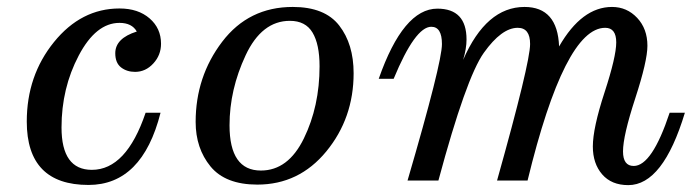

<svg xmlns="http://www.w3.org/2000/svg" viewBox="-20 -520 2003 553"><path d="M234.9 12.7Q57.1 12.7 57.1 -169.9Q57.1 -302.2 135.5 -398.9Q213.9 -495.6 324.2 -495.6Q377.9 -495.6 410.9 -467Q443.8 -438.5 443.8 -394Q443.8 -361.3 421.6 -337.2Q399.4 -313 369.1 -313Q345.2 -313 328.6 -325.9Q312 -338.9 312 -366.7Q312 -409.7 374 -429.2Q359.9 -454.1 324.2 -454.1Q256.3 -454.1 206.8 -360.1Q157.2 -266.1 157.2 -152.8Q157.2 -30.8 244.6 -30.8Q343.8 -30.8 399.4 -195.3H442.4Q389.6 12.7 234.9 12.7Z M721.2 11.7Q629.4 11.7 586.4 -40.5Q543.5 -92.8 543.5 -168.9Q543.5 -299.3 619.9 -399.7Q696.3 -500 823.2 -500Q915.5 -500 957 -446.5Q998.5 -393.1 998.5 -309.1Q998.5 -179.7 919.9 -84Q841.3 11.7 721.2 11.7ZM731.4 -28.8Q810.1 -28.8 855.2 -121.3Q900.4 -213.9 900.4 -329.1Q900.4 -392.6 880.1 -426.3Q859.9 -460 814.9 -460Q733.9 -460 687.5 -360.8Q641.1 -261.7 641.1 -159.2Q641.1 -28.8 731.4 -28.8Z M1789.6 13.2Q1741.2 13.2 1714.4 -17.8Q1687.5 -48.8 1687.5 -98.1Q1687.5 -150.9 1721.2 -253.9Q1754.9 -356.9 1754.9 -397.9Q1754.9 -439.9 1723.1 -439.9Q1606.4 -439.9 1499.5 0H1411.6Q1506.8 -338.9 1506.8 -393.1Q1506.8 -439.9 1471.2 -439.9Q1424.8 -439.9 1373.5 -367.9Q1322.3 -295.9 1242.7 0H1153.8Q1252.9 -338.9 1252.9 -393.1Q1252.9 -442.9 1222.2 -442.9Q1175.8 -442.9 1113.8 -293H1070.8Q1141.6 -495.1 1239.7 -495.1Q1323.7 -495.1 1323.7 -406.2Q1323.7 -380.4 1314 -347.7Q1380.4 -500 1490.7 -500Q1585.9 -500 1590.3 -386.2Q1655.8 -500 1742.7 -500Q1785.6 -500 1815.2 -468.5Q1844.7 -437 1844.7 -388.2Q1844.7 -344.2 1809.6 -236.6Q1774.4 -128.9 1774.4 -84Q1774.4 -42 1805.2 -42Q1857.9 -42 1908.7 -195.3H1952.6Q1889.6 13.2 1789.6 13.2Z"/></svg>

Font: Munson
Style: Italic
Weight: 400
Italic angle: -12°
Designer: Paul James MIller
Foundry: High-Logic / Made with FontCreator
Version: Version 2.10;May 5, 2019;FontCreator 11.5.0.2430 64-bit